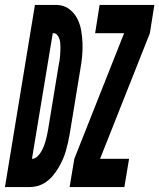

<svg xmlns="http://www.w3.org/2000/svg" viewBox="-67 -755 643 775"><path d="M-47 0 74 -735H164Q191 -734 211.5 -719Q232 -704 244 -681.5Q256 -659 260.5 -633Q265 -607 266 -581Q267 -555 264.5 -528Q262 -501 257 -474L214 -212Q211 -195 207 -177.5Q203 -160 198 -143Q193 -126 185.5 -109.5Q178 -93 168.5 -77Q159 -61 147 -46.5Q135 -32 119.5 -21Q104 -10 87 -5Q70 0 53 0ZM62 -114Q74 -114 83.5 -123Q93 -132 99 -142.5Q105 -153 109.5 -164Q114 -175 117 -186Q120 -197 122.5 -208Q125 -219 127 -231L170 -493Q172 -502 173.5 -511Q175 -520 175.5 -529Q176 -538 176.5 -547Q177 -556 177 -565Q177 -574 176 -583Q175 -592 172 -600Q169 -608 163.5 -614.5Q158 -621 149 -621H146ZM214 0 233 -114 434 -621H317L335 -735H556L538 -621L337 -114H454L435 0Z"/></svg>

Font: Iosevka Heavy
Style: Italic
Weight: 900
Italic angle: -9°
Monospace: yes
Designer: Belleve Invis
Foundry: Belleve Invis
Version: Version 32.5.0; ttfautohint (v1.8.4)